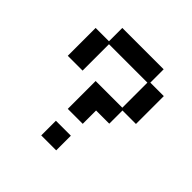

<svg xmlns="http://www.w3.org/2000/svg" viewBox="-170 -772 926 926"><g transform="rotate(45 293.0 -309.5)"><path d="M241 -169V-359H423V-530H161V-350H60V-540H151V-631H433V-540H525V-350H433V-260H343V-169ZM241 12V-88H343V12Z"/></g></svg>

Font: Pixelify Sans
Style: Regular
Weight: 400
Designer: Stefie Justprince
Foundry: Typecalism Foundryline
Version: Version 1.000;February 13, 2025;FontCreator 15.0.0.3015 64-b